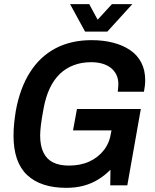

<svg xmlns="http://www.w3.org/2000/svg" viewBox="-20 -891 744 923"><path d="M299 12Q176 12 110.5 -49.5Q45 -111 45 -239Q45 -268 48 -297.5Q51 -327 56 -358Q76 -468 124.5 -544Q173 -620 247.5 -659Q322 -698 420 -698Q476 -698 523 -686Q570 -674 605 -650.5Q640 -627 659 -590.5Q678 -554 678 -506Q678 -493 676.5 -479Q675 -465 672 -450H546Q547 -460 548 -469Q549 -478 549 -486Q549 -512 539.5 -531.5Q530 -551 513 -564.5Q496 -578 472 -585Q448 -592 418 -592Q372 -592 334 -577.5Q296 -563 267.5 -535.5Q239 -508 219.5 -467Q200 -426 190 -372Q185 -344 181.5 -324Q178 -304 176.5 -289Q175 -274 174 -262.5Q173 -251 173 -240Q173 -191 188.5 -158.5Q204 -126 234.5 -110.5Q265 -95 311 -95Q367 -95 409.5 -114.5Q452 -134 479.5 -169.5Q507 -205 514 -254L516 -264H331L350 -367H657L592 0H510L511 -75Q483 -47 451 -27.5Q419 -8 381.5 2Q344 12 299 12ZM616 -871 496 -739H389L317 -871H409L469 -760L417 -761L518 -871Z"/></svg>

Font: Archivo SemiCondensed SemiBold
Style: Italic
Weight: 600
Width: 4
Italic angle: -10°
Designer: Hector Gatti
Foundry: Omnibus-Type
Version: Version 2.001